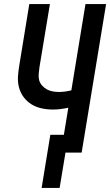

<svg xmlns="http://www.w3.org/2000/svg" viewBox="-20 -755 545 950"><path d="M186 175 229 -88H296L318 -222Q300 -218 280.5 -215.5Q261 -213 242 -213Q213 -213 185.5 -219Q158 -225 135.5 -239Q113 -253 97 -274.5Q81 -296 74 -322.5Q67 -349 69 -377.5Q71 -406 76 -435L125 -735H227L175 -421Q173 -404 171.5 -388Q170 -372 174 -357.5Q178 -343 188.5 -331.5Q199 -320 211.5 -313Q224 -306 239.5 -303Q255 -300 271 -300Q286 -300 301.5 -302Q317 -304 333 -308L403 -735H505L384 0H304L275 175Z"/></svg>

Font: Iosevka Curly Semibold
Style: Italic
Weight: 600
Italic angle: -9°
Monospace: yes
Designer: Belleve Invis
Foundry: Belleve Invis
Version: Version 22.1.2; ttfautohint (v1.8.4)